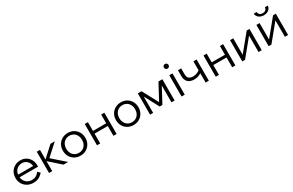

<svg xmlns="http://www.w3.org/2000/svg" viewBox="207 -2282 5878 3848"><g transform="rotate(-30 3146.5 -357.5)"><path d="M486 -140 538 -91Q499 -41 444 -12.5Q389 16 318 16Q240 16 178.5 -18Q117 -52 82 -111Q47 -170 47 -246Q47 -322 80.5 -381Q114 -440 173 -474Q232 -508 307 -508Q379 -508 434.5 -474.5Q490 -441 522 -383Q554 -325 554 -249V-243H478V-249Q478 -307 455.5 -350.5Q433 -394 394.5 -418.5Q356 -443 307 -443Q253 -443 212 -418Q171 -393 148 -349Q125 -305 125 -247Q125 -189 150 -144Q175 -99 218.5 -74Q262 -49 319 -49Q423 -49 486 -140ZM554 -220H109V-281H538L554 -249Z M1015 0 729 -255H739L997 -492H1098L827 -246L802 -282L1123 0ZM681 0V-492H755V0Z M1404 16Q1329 16 1270 -18Q1211 -52 1177.5 -111Q1144 -170 1144 -246Q1144 -322 1177.5 -381Q1211 -440 1270 -474Q1329 -508 1404 -508Q1480 -508 1538.5 -474Q1597 -440 1630.5 -381Q1664 -322 1664 -246Q1664 -170 1630.5 -111Q1597 -52 1538.5 -18Q1480 16 1404 16ZM1404 -49Q1458 -49 1499 -74Q1540 -99 1563 -143.5Q1586 -188 1586 -246Q1586 -304 1563 -348.5Q1540 -393 1499 -418Q1458 -443 1404 -443Q1350 -443 1309 -418Q1268 -393 1245 -348.5Q1222 -304 1222 -246Q1222 -188 1245 -143.5Q1268 -99 1309 -74Q1350 -49 1404 -49Z M2171 0V-492H2245V0ZM1791 0V-492H1865V0ZM1827 -227V-290H2212V-227Z M2632 16Q2557 16 2498 -18Q2439 -52 2405.5 -111Q2372 -170 2372 -246Q2372 -322 2405.5 -381Q2439 -440 2498 -474Q2557 -508 2632 -508Q2708 -508 2766.5 -474Q2825 -440 2858.5 -381Q2892 -322 2892 -246Q2892 -170 2858.5 -111Q2825 -52 2766.5 -18Q2708 16 2632 16ZM2632 -49Q2686 -49 2727 -74Q2768 -99 2791 -143.5Q2814 -188 2814 -246Q2814 -304 2791 -348.5Q2768 -393 2727 -418Q2686 -443 2632 -443Q2578 -443 2537 -418Q2496 -393 2473 -348.5Q2450 -304 2450 -246Q2450 -188 2473 -143.5Q2496 -99 2537 -74Q2578 -49 2632 -49Z M3019 0V-492H3105L3309 -112H3293L3497 -492H3587V0H3514V-467H3556L3330 -45H3267L3043 -467H3090V0Z M3821 0H3747V-492H3821ZM3784 -624Q3762 -624 3746 -639.5Q3730 -655 3730 -677Q3730 -700 3746 -715.5Q3762 -731 3784 -731Q3807 -731 3822.5 -715.5Q3838 -700 3838 -677Q3838 -655 3822.5 -639.5Q3807 -624 3784 -624Z M4143 -167Q4048 -167 3998 -215.5Q3948 -264 3948 -356V-492H4022V-364Q4022 -288 4056.5 -259.5Q4091 -231 4154 -231Q4230 -231 4310 -286L4336 -237Q4308 -214 4276.5 -198.5Q4245 -183 4211.5 -175Q4178 -167 4143 -167ZM4305 0V-492H4379V0Z M4919 0V-492H4993V0ZM4539 0V-492H4613V0ZM4575 -227V-290H4960V-227Z M5153 0V-492H5227V-99L5219 -102L5539 -492H5603V0H5529V-393L5537 -390L5217 0Z M5763 0V-492H5837V-99L5829 -102L6149 -492H6213V0H6139V-393L6147 -390L5827 0ZM5993 -584Q5926 -584 5880.5 -618.5Q5835 -653 5829 -714H5896Q5902 -671 5927.5 -651Q5953 -631 5993 -631Q6032 -631 6057.5 -651Q6083 -671 6089 -714H6156Q6150 -653 6105 -618.5Q6060 -584 5993 -584Z"/></g></svg>

Font: Wix Madefor Display
Style: Regular
Weight: 400
Designer: Dalton Maag Ltd
Foundry: Dalton Maag Ltd
Version: Version 3.100